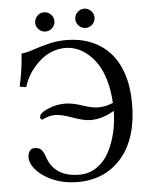

<svg xmlns="http://www.w3.org/2000/svg" viewBox="-56 -843 717 903"><g transform="rotate(-5 302.5 -392.0)"><path d="M343 -720Q329.6 -733.4 329.6 -752Q329.6 -770.5 343 -783.9Q356.4 -797.4 375 -797.4Q393.6 -797.4 407 -783.9Q420.4 -770.5 420.4 -752Q420.4 -733.4 407 -720Q393.6 -706.5 375 -706.5Q356.4 -706.5 343 -720ZM153.6 -719.5Q140.1 -732.9 140.1 -751.5Q140.1 -770 153.6 -783.4Q167 -796.9 185.5 -796.9Q204.1 -796.9 217.5 -783.4Q231 -770 231 -751.5Q231 -732.9 217.5 -719.5Q204.1 -706.1 185.5 -706.1Q167 -706.1 153.6 -719.5ZM472.2 -306.6Q416.5 -272.9 360.4 -272.9Q328.6 -272.9 276.9 -292Q225.1 -311 195.8 -311Q172.9 -311 153.3 -302.7L133.8 -294.9Q130.4 -294.9 127.4 -297.9Q124.5 -300.8 124.5 -306.6Q124.5 -325.7 163.8 -343Q203.1 -360.4 246.6 -360.4Q281.2 -360.4 326.9 -344.7Q372.6 -329.1 400.4 -329.1Q437.5 -329.1 471.2 -344.2Q468.3 -403.3 454.1 -451.7Q439.9 -500 419.4 -530.8Q398.9 -561.5 373 -582.5Q347.2 -603.5 321.5 -612.3Q295.9 -621.1 270.5 -621.1Q202.6 -621.1 147.5 -571.5Q92.3 -522 71.8 -453.6L41.5 -458.5Q60.1 -544.4 63.5 -612.8Q85.4 -614.3 118.4 -625.5Q151.4 -636.7 192.4 -647.2Q233.4 -657.7 278.8 -657.7Q341.3 -657.7 392.8 -637.2Q444.3 -616.7 481.9 -576.9Q519.5 -537.1 540.3 -475.1Q561 -413.1 561 -333.5Q561 -170.4 483.2 -79.1Q405.3 12.2 275.4 12.2Q172.9 12.2 101.6 -43.5Q80.6 -60.1 67.1 -81.3Q53.7 -102.5 53.7 -122.1Q53.7 -141.1 62.3 -152.8Q70.8 -164.6 84.5 -164.6Q105.5 -164.6 116.2 -154.5Q127 -144.5 135.3 -119.6Q167.5 -21.5 285.6 -21.5Q331.5 -21.5 367.9 -46.4Q404.3 -71.3 426.3 -112.8Q448.2 -154.3 460 -203.9Q471.7 -253.4 472.2 -306.6Z"/></g></svg>

Font: Libertinage
Style: f
Weight: 400
Designer: OSP
Foundry: OSP
Version: Version 1.0; 2008; OFL relea